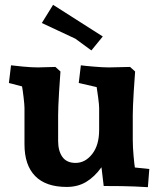

<svg xmlns="http://www.w3.org/2000/svg" viewBox="-20 -775 662 800"><path d="M434.1 -494.1 522 -496.1 543 -477.1Q541 -456.1 537.1 -391.1Q533.2 -326.2 533.2 -294.9V-192.9Q533.2 -162.1 536.6 -125Q540 -87.9 542 -77.1L602.1 -70.8L596.2 4.9Q586.4 3.9 541.3 2Q496.1 0 412.1 0L402.8 -78.1Q374 -38.1 339.1 -17.1Q304.2 3.9 257.8 3.9Q170.9 3.9 126.5 -41.5Q82 -86.9 82 -173.8V-325.2Q82 -338.4 78.1 -371.1Q74.2 -403.8 71.8 -415L17.1 -429.2L25.9 -502.9Q38.1 -501 75 -497.6Q111.8 -494.1 138.2 -494.1L210.9 -496.1L231.9 -477.1Q230 -456.1 226.1 -391.1Q222.2 -326.2 222.2 -294.9V-188Q222.2 -146 240 -121.1Q257.8 -96.2 294.9 -96.2Q335 -96.2 364 -133.1Q393.1 -169.9 393.1 -233.9V-325.2Q393.1 -338.4 388.9 -369.6Q384.8 -400.9 382.8 -412.1L308.1 -429.2L316.9 -502.9Q329.1 -501 368.7 -497.6Q408.2 -494.1 434.1 -494.1ZM154.3 -679.2 201.2 -754.9 408.2 -623 360.8 -564.9 293.9 -613.8Q265.1 -627.9 219 -648.9Q172.9 -669.9 154.3 -679.2Z"/></svg>

Font: Sura
Style: Bold
Weight: 700
Designer: Carolina Giovagnoli
Foundry: Huerta Tipografica
Version: Version 1.002;PS 001.002;hotconv 1.0.70;makeotf.lib2.5.58329